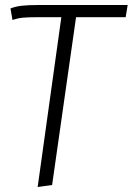

<svg xmlns="http://www.w3.org/2000/svg" viewBox="-20 -543 532 770"><path d="M484 -474H285L189 199L131 207L226 -474H129Q91 -474 71 -472Q51 -470 30 -463L22 -509Q41 -517 67.5 -520Q94 -523 138 -523H492Z"/></svg>

Font: FiraGO Light
Style: Italic
Weight: 300
Italic angle: -8°
Designer: bBox Type GmbH
Foundry: bBox Type GmbH
Version: Version 1.001